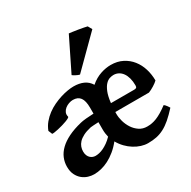

<svg xmlns="http://www.w3.org/2000/svg" viewBox="-166 -898 1066 1073"><g transform="rotate(-30 366.5 -361.5)"><path d="M701.2 -268.6Q696.3 -263.7 688.5 -257.8Q680.7 -252 671.6 -246.3Q662.6 -240.7 653.1 -235.8Q643.6 -231 635.7 -228H418.9Q418.5 -226.1 418.5 -221.7V-215.3Q418.5 -192.4 425.8 -166.7Q433.1 -141.1 447.5 -119.1Q461.9 -97.2 483.4 -82.8Q504.9 -68.4 533.2 -68.4Q548.3 -68.4 563.5 -71Q578.6 -73.7 595 -80.3Q611.3 -86.9 630.1 -98.1Q648.9 -109.4 671.9 -126.5Q674.8 -125 679 -120.6Q683.1 -116.2 686.8 -111.1Q690.4 -106 693.4 -101.6Q696.3 -97.2 697.3 -95.2Q668 -63 643.3 -41.7Q618.7 -20.5 594.7 -8.1Q570.8 4.4 545.9 9.5Q521 14.6 491.2 14.6Q470.2 14.6 447.8 7.6Q425.3 0.5 404.1 -12.7Q382.8 -25.9 364.3 -44.9Q345.7 -64 332 -88.4Q310.1 -61 286.1 -41.5Q262.2 -22 238 -9.5Q213.9 2.9 189.7 8.8Q165.5 14.6 143.1 14.6Q125.5 14.6 106 8.8Q86.4 2.9 69.8 -10.5Q53.2 -23.9 42.5 -45.4Q31.7 -66.9 31.7 -98.1Q31.7 -127 42.7 -153.3Q53.7 -179.7 76.9 -202.1Q100.1 -224.6 136.2 -242.4Q172.4 -260.3 222.7 -272.5Q235.8 -275.9 259.8 -278.1Q283.7 -280.3 308.6 -281.2V-319.8Q308.6 -363.8 293.5 -384.5Q278.3 -405.3 246.6 -405.3Q233.9 -405.3 220 -400.4Q206.1 -395.5 195.1 -386.7Q184.1 -377.9 178.5 -365.5Q172.9 -353 177.2 -337.4Q177.7 -334 169.9 -329.6Q162.1 -325.2 149.7 -320.6Q137.2 -315.9 121.8 -311.5Q106.4 -307.1 92.3 -304Q78.1 -300.8 67.1 -299.3Q56.2 -297.9 52.2 -298.8L42 -323.7Q51.8 -349.6 69.1 -370.4Q86.4 -391.1 107.9 -407.2Q129.4 -423.3 153.8 -434.8Q178.2 -446.3 202.1 -453.9Q226.1 -461.4 248.3 -465.1Q270.5 -468.8 287.1 -468.8Q323.7 -468.8 350.6 -456.8Q377.4 -444.8 394 -418Q410.2 -432.1 427.2 -441.9Q444.3 -451.7 461.7 -457.5Q479 -463.4 495.6 -466.1Q512.2 -468.8 526.9 -468.8Q569.8 -468.8 602.5 -451.9Q635.3 -435.1 657.2 -407.2Q679.2 -379.4 690.2 -343.3Q701.2 -307.1 701.2 -268.6ZM314.9 -128.9Q312 -140.1 310.3 -152.6Q308.6 -165 308.6 -178.2V-226.1Q291.5 -225.1 276.6 -224.4Q261.7 -223.6 256.8 -222.7Q226.1 -215.8 205.8 -205.3Q185.5 -194.8 173.8 -182.1Q162.1 -169.4 157.2 -155.3Q152.3 -141.1 152.3 -126.5Q152.3 -111.3 157 -100.6Q161.6 -89.8 168.9 -83.3Q176.3 -76.7 184.8 -73.7Q193.4 -70.8 201.2 -70.8Q212.4 -70.8 225.6 -73.7Q238.8 -76.7 253.2 -83.5Q267.6 -90.3 283.2 -101.3Q298.8 -112.3 314.9 -128.9ZM512.7 -412.6Q501.5 -412.6 487.8 -408.4Q474.1 -404.3 461.2 -390.6Q448.2 -377 437.7 -351.3Q427.2 -325.7 422.4 -283.2H572.3Q582.5 -283.2 586.7 -286.9Q590.8 -290.5 590.8 -300.8Q590.8 -326.7 585.2 -347.4Q579.6 -368.2 569.3 -382.6Q559.1 -397 544.7 -404.8Q530.3 -412.6 512.7 -412.6ZM352.5 -507.8Q348.1 -508.3 342 -511Q335.9 -513.7 329.6 -516.8Q323.2 -520 318.1 -523.2Q313 -526.4 310.1 -528.8L413.1 -738.3Q418.9 -737.8 434.8 -735.6Q450.7 -733.4 468.8 -730.5Q486.8 -727.5 502.9 -724.4Q519 -721.2 524.4 -719.7L539.1 -693.4Z"/></g></svg>

Font: Gentium Basic
Style: Bold
Weight: 700
Designer: J. Victor Gaultney and Annie Olsen
Foundry: SIL International
Version: Version 1.100